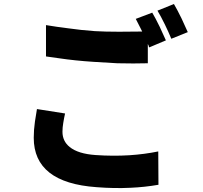

<svg xmlns="http://www.w3.org/2000/svg" viewBox="-20 -873 1009 956"><path d="M833 -680Q818 -716 801 -751Q781 -792 764 -820L846 -853Q862 -826 884 -781Q902 -743 915 -713ZM716 -558Q647 -556 564 -558L447 -565Q353 -571 273 -583L209 -592V-748Q263 -739 320 -732Q382 -723 452 -718Q503 -715 573 -715L688 -716Q686 -719 684 -724L682 -728Q681 -731 680 -732L656 -779L738 -810Q753 -785 775 -740L806 -672L723 -637Q721 -640 720 -646Q718 -649 718 -650L716 -654ZM769 47Q700 59 629 62Q551 66 461 59Q148 37 148 -187Q148 -226 154 -268L164 -330L304 -308L299 -284Q296 -271 295 -261Q291 -238 291 -217Q291 -170 327 -141Q369 -107 456 -101Q542 -95 624 -100Q700 -105 768 -119Z"/></svg>

Font: Xiangcui Wave Sans Xiangcui Wave Sans
Style: Regular
Weight: 800
Width: 3
Version: Version 0.920;March 28, 2024;FontCreator 14.0.0.2814 64-bit